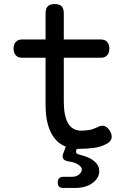

<svg xmlns="http://www.w3.org/2000/svg" viewBox="-20 -725 640 948"><path d="M293 203Q279 203 272 196.5Q265 190 265 176Q265 162 272 155Q279 148 293 148H335Q357 148 370.5 136.5Q384 125 384 112Q383 95 356 82Q341 75 319 72Q299 69 292.5 59Q286 49 293 31L305 -1Q302 -2 300 -3Q270 -16 249 -42.5Q228 -69 216.5 -110Q205 -151 205 -207V-440H88Q68 -440 57.5 -452.5Q47 -465 47 -485Q47 -505 57.5 -517.5Q68 -530 88 -530H205V-660Q205 -683 216 -694Q227 -705 250 -705Q273 -705 284 -694Q295 -683 295 -660V-530H479Q499 -530 509.5 -517.5Q520 -505 520 -485Q520 -465 509.5 -452.5Q499 -440 479 -440H295V-224Q295 -152 316.5 -116Q338 -80 380 -80Q400 -80 419 -83Q438 -86 461 -97Q481 -108 496.5 -102.5Q512 -97 523 -78Q535 -58 530.5 -41.5Q526 -25 507 -15Q477 1 442 5.5Q407 10 365 10H359L357 16Q354 25 357 30.5Q360 36 370 38Q387 42 404 48Q432 58 451 76Q470 94 470 120Q470 154 437 178.5Q404 203 350 203Z"/></svg>

Font: Maple Mono NF CN
Style: Regular
Weight: 400
Monospace: yes
Designer: subframe7536
Version: Version 7.000